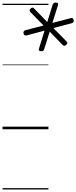

<svg xmlns="http://www.w3.org/2000/svg" viewBox="-20 -1009 596 1499"><path d="M300 -609Q278 -609 284 -629L328 -770L190 -733Q180 -731 174 -733Q168 -735 164 -747Q159 -766 178 -773L320 -810L218 -914Q213 -919 211.5 -926Q210 -933 219 -942Q226 -949 232.5 -949.5Q239 -950 245 -944L349 -837L391 -972Q393 -980 399 -984.5Q405 -989 417 -989Q438 -988 433 -970L389 -830L531 -867Q541 -870 546.5 -867.5Q552 -865 555 -853Q560 -834 541 -828L397 -790L498 -687Q505 -680 505.5 -673.5Q506 -667 497 -659Q489 -651 482.5 -651.5Q476 -652 468 -659L368 -762L325 -625Q321 -608 300 -609ZM0 460H358V470H0ZM0 -20H358V0H0ZM0 -505H358V-500H0ZM0 -980H358V-970H0Z"/></svg>

Font: Playwrite NO Guides
Style: Regular
Weight: 400
Designer: Veronika Burian, José Scaglione
Foundry: TypeTogether
Version: Version 1.003